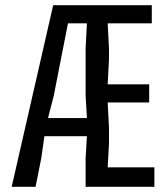

<svg xmlns="http://www.w3.org/2000/svg" viewBox="-20 -720 640 740"><path d="M185 -700H565V-630H395L400 -535V-490L395 -395H555V-325H395L400 -230V-165L395 -75H575V0H310V-110L315 -195H151V-194L139 -110L117 0H25ZM315 -265 310 -350V-535L315 -630H242L187 -350L165 -265Z"/></svg>

Font: Sligoil Micro
Style: Regular
Weight: 400
Designer: Ariel Martín Pérez
Foundry: Igor Stepanchenko
Version: Version 1.001